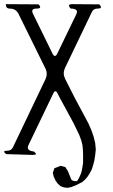

<svg xmlns="http://www.w3.org/2000/svg" viewBox="-27 -774 547 929"><path d="M266.6 28.3 289.1 34.2 301.8 54.7 317.4 92.8Q321.3 103.5 345.7 102.5L353.5 90.8L359.4 78.1L365.2 64.5L369.1 49.8L372.1 32.2L375 14.6V-4.9V-26.4L374 -50.8L372.1 -71.3L366.2 -94.7L356.4 -121.1L329.1 -177.7L260.7 -303.7L252.9 -319.3Q241.2 -345.7 229.5 -319.3L110.4 -71.3Q98.6 -44.9 136.7 -41Q159.2 -24.4 130.9 -24.4L2.9 -28.3Q-19.5 -44.9 8.8 -44.9Q28.3 -44.9 36.1 -62.5L193.4 -391.6Q205.1 -418 192.4 -443.4L62.5 -707Q49.8 -732.4 20.5 -732.4Q1 -732.4 1 -753.9L159.2 -752.9Q179.7 -732.4 149.4 -732.4Q120.1 -732.4 132.8 -707L226.6 -515.6Q239.3 -490.2 251 -516.6L342.8 -706.1Q354.5 -732.4 315.4 -732.4Q294.9 -753.9 323.2 -753.9L453.1 -752.9Q473.6 -732.4 444.3 -732.4Q424.8 -732.4 417 -714.8L287.1 -444.3Q275.4 -418 288.1 -392.6L334 -301.8L401.4 -175.8L415 -144.5L425.8 -113.3L433.6 -82L436.5 -50.8L433.6 -23.4L429.7 2L423.8 24.4L417 45.9L407.2 64.5L396.5 81.1L383.8 95.7L370.1 107.4L336.9 124L315.4 131.8L299.8 134.8L282.2 132.8L266.6 127L252.9 115.2L242.2 100.6L233.4 82L228.5 62.5L236.3 40Z"/></svg>

Font: B2 Hana
Style: Regular
Weight: 500
Version: 2020-08-05; (max)